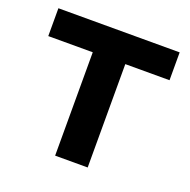

<svg xmlns="http://www.w3.org/2000/svg" viewBox="-99 -612 702 709"><g transform="rotate(20 252.5 -258.0)"><path d="M189 0V-406.2H14.2V-515.6H490.7V-406.2H316.9V0Z"/></g></svg>

Font: Inter Display Semi Bold
Style: Regular
Weight: 600
Designer: Rasmus Andersson
Foundry: rsms
Version: Version 4.000;git-37864ae